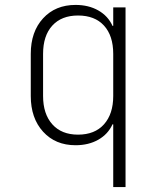

<svg xmlns="http://www.w3.org/2000/svg" viewBox="-20 -580 640 780"><path d="M440 180V-75H437Q419 -35 379.5 -12.5Q340 10 287 10Q205 10 155 -45Q105 -100 105 -190V-361Q105 -451 155 -505.5Q205 -560 287 -560Q340 -560 379.5 -537.5Q419 -515 437 -475H440V-550H490V180ZM297 -33Q365 -33 402.5 -75Q440 -117 440 -190V-361Q440 -435 402.5 -476Q365 -517 297 -517Q230 -517 192.5 -476Q155 -435 155 -361V-190Q155 -117 192.5 -75Q230 -33 297 -33Z"/></svg>

Font: Pitagon Sans Mono Thin
Style: Regular
Weight: 100
Monospace: yes
Designer: Travis Tran
Foundry: Pitagon
Version: Version 1.001; ttfautohint (v1.8.4.7-5d5b);gftools[0.9.26]